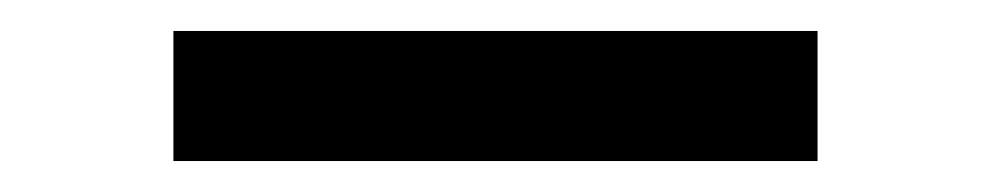

<svg xmlns="http://www.w3.org/2000/svg" viewBox="-20 -20 640 124"><path d="M508 84H92V0H508Z"/></svg>

Font: Iosevka HT Medium Extended
Style: Regular
Weight: 500
Width: 7
Monospace: yes
Designer: Belleve Invis
Foundry: Belleve Invis
Version: Version 32.3.0; ttfautohint (v1.8.4)